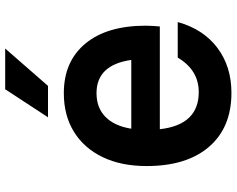

<svg xmlns="http://www.w3.org/2000/svg" viewBox="-106 -788 912 740"><g transform="rotate(-90 350.0 -418.0)"><path d="M635 -189Q608 -91 536 -36.5Q464 18 362 18Q229 18 154.5 -68Q80 -154 80 -309Q80 -407 114.5 -478.5Q149 -550 212 -589Q275 -628 361 -628Q483 -628 552 -545Q621 -462 621 -312Q621 -297 620 -283.5Q619 -270 618 -258H222Q239 -108 365 -108Q450 -108 498 -189ZM361 -502Q304 -502 269 -467Q234 -432 224 -368H489Q470 -502 361 -502ZM268 -689 376 -854H533L389 -689Z"/></g></svg>

Font: Martian Mono SemiBold
Style: Regular
Weight: 600
Monospace: yes
Designer: Roman Shamin
Foundry: Evil Martians
Version: Version 1.000; ttfautohint (v1.8.4.7-5d5b)